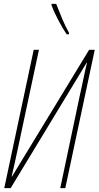

<svg xmlns="http://www.w3.org/2000/svg" viewBox="-20 -971 509 991"><path d="M2 0H35L427 -647H429Q419 -606 411.5 -568.5Q404 -531 390 -469L291 0H317L469 -714H440L42 -60H40Q50 -101 56.5 -131.5Q63 -162 73 -208L181 -714H154ZM324 -794H336V-802Q317 -836 301.5 -873Q286 -910 270 -951H246V-944Q260 -906 282.5 -864Q305 -822 324 -794Z"/></svg>

Font: Noto Sans Display Condensed Thin
Style: Italic
Weight: 250
Width: 3
Italic angle: -12°
Designer: Monotype Design Team
Foundry: Monotype Imaging Inc.
Version: Version 1.900